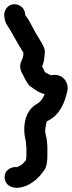

<svg xmlns="http://www.w3.org/2000/svg" viewBox="-23 -718 343 916"><path d="M-3 -645C-1 -624 2 -610 14 -593C35 -563 58 -514 79 -483V-481C82 -478 85 -473 89 -466C89 -451 85 -437 81 -433V-431C65 -401 77 -377 86 -362C117 -295 130 -304 128 -302C142 -291 161 -276 190 -269C182 -248 170 -232 153 -222C97 -192 83 -117 99 -49L101 -38V-27C102 -23 103 -19 103 -13V27C103 30 102 37 101 46V47L92 56C83 67 84 66 75 71C61 78 61 79 58 79H50C29 79 -1 94 -1 126C-1 150 14 174 47 177L53 178H56C78 178 95 171 108 166L109 165C143 148 165 127 188 94C201 76 203 46 203 26V-13C203 -19 203 -23 202 -33C201 -62 193 -78 193 -88V-102C193 -102 194 -107 195 -115L197 -128L201 -140C201 -140 203 -140 206 -142C263 -171 285 -226 298 -283C308 -322 277 -371 221 -359C219 -359 210 -363 192 -373C188 -379 183 -393 178 -402C181 -409 185 -419 187 -430V-431L189 -448C190 -456 191 -465 191 -471C191 -485 185 -496 179 -507V-508C166 -530 157 -544 146 -563L113 -624C108 -633 101 -640 97 -647V-648C97 -681 68 -698 46 -698C13 -698 -3 -668 -3 -646Z"/></svg>

Font: Stray Cat
Style: ExBlkCn
Weight: 1000
Version: Version 1.0